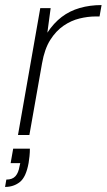

<svg xmlns="http://www.w3.org/2000/svg" viewBox="-44 -533 421 758"><path d="M27 0 115 -501H156L143 -404Q168 -442 199.5 -466Q231 -490 271 -501.5Q311 -513 357 -513L349 -468H333Q303 -468 270 -460Q237 -452 207 -431.5Q177 -411 154.5 -375.5Q132 -340 122 -283L72 0ZM-24 205 -19 176Q5 176 17 162.5Q29 149 33 124L36 111H-2L8 54H74Q74 69 72.5 83.5Q71 98 69 110Q59 166 34.5 185.5Q10 205 -24 205Z"/></svg>

Font: DM Sans 17pt ExtraLight
Style: Italic
Weight: 250
Italic angle: -10°
Version: Version 4.004;gftools[0.9.30]